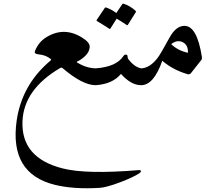

<svg xmlns="http://www.w3.org/2000/svg" viewBox="-20 -457 1166 1030"><path d="M418 -256.8Q463.4 -229.5 461.2 -204.1Q459 -178.7 438.7 -158.4Q418.5 -138.2 394.5 -127Q388.2 -125 396 -120.1Q443.4 -91.8 493.2 -90.3Q529.8 -89.4 527.3 -53.7Q523.4 0 493.2 0Q422.4 0 315.4 -91.8Q310.1 -96.2 302.2 -91.8Q107.9 22.5 100.6 193.4Q92.3 389.6 315.4 446.3Q441.9 479 723.6 455.6Q734.4 454.6 735.8 460.2Q737.3 465.8 727.1 472.7Q694.3 494.6 622.1 521.7Q549.8 548.8 513.7 550.8Q375.5 559.1 274.9 534.7Q29.3 474.6 69.3 190.9Q93.8 19 218.3 -102.5Q239.3 -122.6 248 -129.4Q256.8 -136.2 252.9 -139.6Q227.1 -161.6 189.5 -165Q161.1 -167.5 167.5 -183.1Q186.5 -230.5 225.6 -255.4Q320.8 -315.9 418 -256.8Z M737.3 -90.3Q753.9 -86.4 755.9 -78.6Q757.8 -70.8 755.9 -55.2Q748.5 0 737.3 0Q683.6 0.5 628.9 -60.5Q584.5 -6.3 493.2 0Q483.9 0.5 480.5 -15.1L471.7 -56.6Q469.2 -66.9 475.8 -78.1Q482.4 -89.4 493.2 -90.3Q604.5 -98.6 641.6 -155.8Q647 -164.1 655.3 -164.1Q663.6 -164.1 664.3 -154.8Q665 -145.5 666.5 -142.6Q699.2 -97.7 737.3 -90.3ZM636.2 -435.1Q638.2 -438.5 643.6 -437Q679.2 -424.8 707 -399.4Q710.9 -396 708.5 -391.6L665.5 -323.2Q663.1 -319.3 656.7 -324.7Q650.9 -329.6 606 -356.9L571.8 -303.2Q569.3 -299.3 563 -304.7Q556.6 -310.1 500 -344.2Q496.6 -346.2 498.5 -349.6L542.5 -415Q544.4 -418.5 549.8 -416.5Q579.1 -406.2 604 -387.2Z M970.2 -318.4Q1037.1 -317.4 1063 -151.9Q1064.5 -140.6 1060.1 -135.3L1005.4 -65.9Q997.6 -55.7 986.3 -59.1Q908.7 -81.5 850.6 -130.9Q804.7 0 737.3 0Q729 0.5 722.2 -20.5Q700.2 -89.8 737.3 -90.3Q783.7 -91.8 825.7 -146.5Q839.8 -164.6 890.1 -256.3Q924.3 -318.4 970.2 -318.4ZM898.4 -220.2Q934.1 -185.5 988.3 -173.8Q989.7 -216.8 959.7 -231Q929.7 -245.1 898.4 -220.2Z"/></svg>

Font: Amiri Quran Colored
Style: Regular
Weight: 400
Designer: Khaled Hosny
Version: Version 000.111